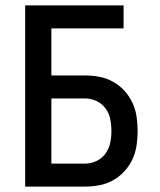

<svg xmlns="http://www.w3.org/2000/svg" viewBox="-20 -690 590 710"><path d="M73 0V-670H437V-585H170V-411H294Q321 -411 347.5 -406Q374 -401 397.5 -388Q421 -375 439.5 -355Q458 -335 469.5 -310.5Q481 -286 485 -259Q489 -232 489 -206Q489 -179 485 -152Q481 -125 469.5 -100.5Q458 -76 439.5 -56Q421 -36 397.5 -23Q374 -10 347.5 -5Q321 0 294 0ZM170 -85H294Q316 -85 336.5 -94.5Q357 -104 370 -122Q383 -140 387.5 -161.5Q392 -183 392 -206Q392 -228 387.5 -250Q383 -272 370 -289.5Q357 -307 336.5 -316.5Q316 -326 294 -326H170Z"/></svg>

Font: Lode Dark
Style: Bold
Weight: 700
Monospace: yes
Designer: Belleve Invis
Foundry: Belleve Invis
Version: Version 29.2.0; ttfautohint (v1.8.3)